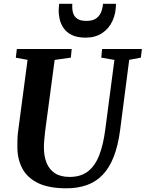

<svg xmlns="http://www.w3.org/2000/svg" viewBox="-20 -1008 787 1038"><path d="M678.5 -684.5 629.5 -306Q618.5 -221 594.8 -160.5Q571 -100 534.8 -62.5Q498.5 -25 449.5 -7.5Q400.5 10 340 10Q244 10 186 -18.2Q128 -46.5 101.2 -96.2Q74.5 -146 74 -210Q74 -229 74.2 -249.2Q74.5 -269.5 77 -291L129 -684.5L65.5 -696L71 -743H367.5L363 -696.5L275.5 -684L224.5 -302Q221 -274 219 -249Q217 -224 217.5 -205Q218 -161 232.5 -126Q247 -91 277.5 -71.2Q308 -51.5 356.5 -51.5Q415 -51.5 453.5 -80Q492 -108.5 515 -165.2Q538 -222 549 -307L598.5 -684L527.5 -696.5L532 -743H747L741.5 -696.5ZM443 -804.5Q397.5 -804.5 368.5 -818.8Q339.5 -833 323.8 -856.2Q308 -879.5 302.2 -906Q296.5 -932.5 297.5 -957.5Q298 -965.5 298.5 -973.2Q299 -981 300 -987.5H371Q369 -962 374.2 -941Q379.5 -920 396.5 -907.5Q413.5 -895 447 -895Q484 -895 502.8 -910.5Q521.5 -926 528.8 -947.8Q536 -969.5 537 -987.5H607Q607 -936 588 -894.8Q569 -853.5 532.2 -829Q495.5 -804.5 443 -804.5Z"/></svg>

Font: Merriweather 28pt
Style: Bold Italic
Weight: 700
Italic angle: -7.8°
Version: Version 2.101